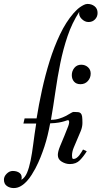

<svg xmlns="http://www.w3.org/2000/svg" viewBox="-108 -822 516 976"><path d="M17 -220H78Q89 -289 105.5 -364.5Q122 -440 144.5 -512Q167 -584 197 -647Q227 -710 266 -755Q272 -761 280 -769.5Q288 -778 298 -785Q308 -792 318 -797Q328 -802 337 -802Q358 -802 373 -790Q388 -778 388 -756Q388 -737 375 -723.5Q362 -710 342 -710Q323 -710 307 -726Q291 -742 295 -762Q258 -705 235.5 -638.5Q213 -572 198.5 -500.5Q184 -429 173.5 -355.5Q163 -282 151 -213Q174 -213 193 -219Q212 -225 226.5 -232.5Q241 -240 251 -246.5Q261 -253 266 -253Q281 -253 289.5 -252Q298 -251 303 -245.5Q308 -240 309.5 -229Q311 -218 311 -197Q311 -177 302.5 -156Q294 -135 284.5 -113.5Q275 -92 266.5 -71Q258 -50 258 -31Q258 -27 259 -20.5Q260 -14 266 -14Q274 -14 281.5 -19.5Q289 -25 295 -32.5Q301 -40 306 -48.5Q311 -57 314 -62L333 -53Q317 -27 298 -7.5Q279 12 247 12Q226 12 206 0Q186 -12 186 -34Q186 -51 197 -78Q208 -105 219.5 -132Q231 -159 239 -181Q247 -203 241 -210Q239 -212 234 -210.5Q229 -209 218.5 -205.5Q208 -202 190.5 -199Q173 -196 147 -195Q141 -163 134 -134Q127 -105 118 -77.5Q109 -50 98 -22.5Q87 5 72 34Q64 49 53 66.5Q42 84 28.5 99Q15 114 -2 124Q-19 134 -38 134Q-58 134 -73 123.5Q-88 113 -88 91Q-88 75 -74 61Q-60 47 -43 47Q-21 47 -7.5 58Q6 69 1 92Q19 81 29.5 56Q40 31 47.5 -5.5Q55 -42 61 -89.5Q67 -137 76 -194H11ZM301 -394Q280 -394 268.5 -407Q257 -420 257 -440Q257 -461 270 -477Q283 -493 305 -493Q325 -493 339 -480.5Q353 -468 353 -448Q353 -426 338.5 -410Q324 -394 301 -394Z"/></svg>

Font: Lucien Schoenschriftv CAT
Style: Regular
Weight: 400
Designer: Lucian Bernhard 1928
Foundry: CAT-Fonts Peter Wiegel
Version: Version 1.000